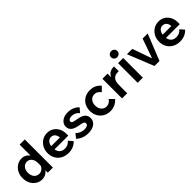

<svg xmlns="http://www.w3.org/2000/svg" viewBox="299 -2102 3475 3475"><g transform="rotate(-45 2036.5 -364.5)"><path d="M438 0V-63Q414 -27 373.5 -5.5Q333 16 281 16Q216 16 162.5 -18Q109 -52 77 -112.5Q45 -173 45 -252Q45 -331 77.5 -391Q110 -451 164 -485Q218 -519 283 -519Q335 -519 374 -497.5Q413 -476 437 -439V-720H569V0ZM182 -252Q182 -183 218.5 -138.5Q255 -94 315 -94Q358 -94 391 -118.5Q424 -143 437 -183V-248Q437 -322 402 -365.5Q367 -409 311 -409Q253 -409 217.5 -364.5Q182 -320 182 -252Z M1104 -153 1173 -72Q1133 -29 1078.5 -6.5Q1024 16 961 16Q879 16 817 -18Q755 -52 720 -112.5Q685 -173 685 -251Q685 -328 718 -388.5Q751 -449 808 -484Q865 -519 938 -519Q1007 -519 1060.5 -485Q1114 -451 1144.5 -391.5Q1175 -332 1175 -256V-212H822Q832 -154 868.5 -121Q905 -88 966 -88Q1051 -88 1104 -153ZM936 -416Q889 -416 859.5 -384Q830 -352 822 -296H1044Q1038 -354 1010 -385Q982 -416 936 -416Z M1234 -73 1299 -154Q1330 -122 1372 -102.5Q1414 -83 1467 -83Q1509 -83 1535 -99Q1561 -115 1561 -141Q1561 -166 1538.5 -179.5Q1516 -193 1457 -202Q1352 -218 1304 -255.5Q1256 -293 1256 -357Q1256 -405 1283 -441.5Q1310 -478 1357 -498.5Q1404 -519 1464 -519Q1530 -519 1586 -496Q1642 -473 1682 -430L1614 -349Q1586 -384 1548.5 -402.5Q1511 -421 1467 -421Q1429 -421 1405 -406Q1381 -391 1381 -366Q1381 -344 1401 -333Q1421 -322 1483 -312Q1593 -296 1640 -257Q1687 -218 1687 -148Q1687 -74 1626 -29Q1565 16 1464 16Q1394 16 1334 -8Q1274 -32 1234 -73Z M2160 -164 2242 -82Q2204 -36 2149 -10Q2094 16 2030 16Q1953 16 1893.5 -18.5Q1834 -53 1800 -113.5Q1766 -174 1766 -252Q1766 -331 1799.5 -391Q1833 -451 1892.5 -485Q1952 -519 2030 -519Q2164 -519 2242 -421L2159 -339Q2110 -409 2038 -409Q1979 -409 1941 -366Q1903 -323 1903 -252Q1903 -181 1941.5 -137.5Q1980 -94 2039 -94Q2113 -94 2160 -164Z M2645 -512V-391H2618Q2550 -391 2510.5 -348.5Q2471 -306 2471 -214V0H2339V-503H2470V-408Q2486 -448 2511.5 -470.5Q2537 -493 2566.5 -502.5Q2596 -512 2624 -512Z M2886 -667Q2886 -635 2863 -612Q2840 -589 2805 -589Q2770 -589 2747 -612Q2724 -635 2724 -667Q2724 -700 2747 -722.5Q2770 -745 2805 -745Q2840 -745 2863 -722.5Q2886 -700 2886 -667ZM2871 0H2739V-503H2871Z M3297 0H3169L2967 -503H3104L3236 -128L3368 -503H3498Z M3957 -153 4026 -72Q3986 -29 3931.5 -6.5Q3877 16 3814 16Q3732 16 3670 -18Q3608 -52 3573 -112.5Q3538 -173 3538 -251Q3538 -328 3571 -388.5Q3604 -449 3661 -484Q3718 -519 3791 -519Q3860 -519 3913.5 -485Q3967 -451 3997.5 -391.5Q4028 -332 4028 -256V-212H3675Q3685 -154 3721.5 -121Q3758 -88 3819 -88Q3904 -88 3957 -153ZM3789 -416Q3742 -416 3712.5 -384Q3683 -352 3675 -296H3897Q3891 -354 3863 -385Q3835 -416 3789 -416Z"/></g></svg>

Font: Wix Madefor Text
Style: Bold
Weight: 700
Designer: Dalton Maag Ltd
Foundry: Dalton Maag Ltd
Version: Version 3.100